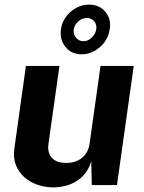

<svg xmlns="http://www.w3.org/2000/svg" viewBox="-20 -803 626 833"><path d="M210.8 10Q176.2 9.8 143.7 -1.1Q111.2 -12.1 86.3 -33.6Q61.5 -55.1 49 -86.6Q36.6 -118.1 42.4 -159.2L92.4 -517H237.9L190.1 -177.8Q185.1 -142 204.4 -119Q223.7 -96.1 267.4 -96.1Q308.5 -96.1 335.9 -118.3Q363.2 -140.5 368.7 -180.3L416.2 -517H560.2L487.5 0H378.2L376 -102.6Q360.6 -57.2 332.7 -32.7Q304.9 -8.3 272.6 0.9Q240.3 10.2 210.8 10ZM334.2 -567.4Q289.8 -567.4 263.8 -599.5Q237.8 -631.7 244.8 -678.1Q249 -707.2 267 -731Q285 -754.9 311.2 -769Q337.4 -783.1 366.4 -783.1Q410.8 -783.1 437 -751.9Q463.2 -720.8 456.1 -676.1Q451.9 -645.5 434 -621Q416.1 -596.4 389.8 -581.9Q363.5 -567.4 334.2 -567.4ZM342 -624.3Q362.3 -624.3 378.3 -639.9Q394.3 -655.5 397.5 -675.4Q400.5 -696.8 388.8 -710.8Q377.1 -724.9 356.6 -724.9Q337 -724.9 320.2 -710.8Q303.4 -696.8 300.1 -675.4Q296.9 -655.5 309.5 -639.9Q322 -624.3 342 -624.3Z"/></svg>

Font: Public Sans Thin
Style: Italic
Weight: 100
Italic angle: -8°
Designer: The Public Sans project authors (U.S. Web Design System). Libre Franklin designed by Pablo Impallari and Rodrigo Fuenzal
Version: Version 2.000